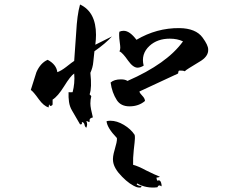

<svg xmlns="http://www.w3.org/2000/svg" viewBox="-20 -785 1040 854"><path d="M556 -312Q518 -312 500 -339Q478 -373 472 -418Q488 -432 518 -432Q537 -432 547 -425Q723 -502 794 -601Q769 -613 735 -613Q680 -613 645 -581Q606 -545 619 -493Q604 -484 592 -484Q572 -484 550 -515Q525 -551 511 -557Q515 -562 515 -573Q515 -580 512.5 -598Q510 -616 510 -627Q510 -632 510 -636Q510 -640 511 -644Q520 -648 530 -648Q557 -648 587 -608Q677 -661 778 -660Q851 -659 881 -618Q906 -584 906 -565Q908 -533 865 -509Q837 -492 821 -482Q805 -472 802 -468Q793 -472 777 -471Q773 -470 772 -458Q744 -445 701 -425Q658 -405 600 -378Q602 -370 613 -359Q624 -348 625 -336Q597 -312 556 -312ZM364 -217Q358 -220 356 -230Q354 -240 346 -242Q344 -242 344 -239Q345 -235 344 -234Q342 -231 336 -232L300 -294Q290 -311 287 -331.5Q284 -352 285 -375Q293 -374 303 -375Q308 -394 310 -415Q312 -436 310 -458Q294 -448 265 -401Q237 -356 214 -342V-321Q213 -316 207 -314Q202 -312 199 -321Q198 -321 196 -307Q174 -314 153 -343Q128 -378 117 -385L142 -464Q160 -505 192 -519Q231 -498 235 -464Q252 -470 274 -487Q303 -510 310 -514L319 -642Q321 -679 325 -709.5Q329 -740 336 -765Q407 -732 407 -630Q407 -610 404 -586L478 -623Q450 -592 400 -557L395 -510Q394 -497 390.5 -484.5Q387 -472 382 -461Q389 -394 379 -367Q378 -364 383 -361Q386 -358 386 -357Q382 -342 382 -325Q382 -314 385 -298.5Q388 -283 393 -263Q393 -263 391 -262Q388 -262 382.5 -258.5Q377 -255 379 -246Q378 -242 376 -242Q376 -242 374 -243Q372 -244 369 -245.5Q366 -247 364 -246Q371 -233 364 -217ZM604 49Q599 50 591 48Q590 48 590 48Q558 37 523 1Q487 -35 483 -67Q480 -86 490 -119Q495 -136 498 -149.5Q501 -163 500 -171Q456 -217 454 -246Q458 -247 462.5 -247.5Q467 -248 471 -248Q500 -248 531 -229.5Q562 -211 579 -185Q580 -181 580 -177Q580 -173 580 -168Q580 -162 578.5 -149.5Q577 -137 575 -118Q571 -81 572 -52Q595 -46 630 -27Q650 -17 665.5 -10Q681 -3 691 1Q688 4 676 5Q676 12 680 19Q684 17 686 17Q693 17 696.5 27.5Q700 38 698 44Q686 34 680 48Q631 54 590 31Q588 33 588 34Q588 37 595.5 40Q603 43 608 41Q611 48 604 49Z"/></svg>

Font: Yuji Hentaigana Akari
Style: Regular
Weight: 400
Designer: Kataoka Yuji
Foundry: Kinuta Font Factory
Version: Version 3.002